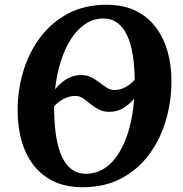

<svg xmlns="http://www.w3.org/2000/svg" viewBox="-20 -773 765 803"><path d="M325.8 10Q254.6 10 203.1 -15.2Q151.6 -40.5 118.6 -84.5Q85.5 -128.5 69.8 -185.9Q54 -243.4 53.7 -308.2Q53.3 -394.2 77.1 -473.8Q101 -553.5 148.1 -616.5Q195.2 -679.4 264.8 -716.2Q334.3 -753 425.4 -753Q496.5 -753 547.7 -727.8Q599 -702.6 631.9 -658.5Q664.8 -614.4 680.8 -557.7Q696.8 -501 697 -437.9Q697.5 -351.1 674 -270.7Q650.6 -190.2 603.9 -127.1Q557.1 -64 487.5 -27Q417.9 10 325.8 10ZM338.9 -46.2Q382.7 -46.2 417.9 -69.7Q453.2 -93.1 478.9 -135.6Q504.6 -178 520.5 -235.3Q536.4 -292.6 541 -360.6Q522.7 -338 496.8 -321.6Q470.8 -305.3 436.4 -305.3Q412.1 -305.3 392.9 -315.3Q373.8 -325.4 357.9 -338.6Q342.1 -351.7 327.2 -361.8Q312.3 -371.8 296.3 -371.8Q277.2 -371.8 260.1 -365.5Q243 -359.2 229.5 -349.2Q215.9 -339.2 206.1 -328.2Q206.3 -306.3 207 -286.2Q207.8 -266 209.4 -247.6Q213.7 -197.2 224.1 -159.5Q234.5 -121.8 250.7 -96.6Q266.9 -71.5 289 -58.8Q311.1 -46.2 338.9 -46.2ZM458.2 -396.6Q477.7 -396.6 493.8 -403.3Q509.9 -410 522.5 -419.9Q535.1 -429.8 543.6 -439.4Q543.1 -457.9 542.2 -475.1Q541.3 -492.2 539.9 -508Q535.5 -551.9 525.7 -586.8Q515.8 -621.6 500.1 -645.9Q484.4 -670.2 462.7 -682.9Q441 -695.7 412.5 -695.7Q371.6 -695.7 337.3 -673.1Q303.1 -650.4 277.1 -610.1Q251.1 -569.8 234.2 -516.1Q217.3 -462.3 210.4 -399.9Q223.5 -415.9 240 -429.4Q256.5 -442.8 276.5 -451Q296.5 -459.2 318.7 -459.2Q342.9 -459.2 361.7 -449.6Q380.5 -440.1 396.3 -427.9Q412.1 -415.7 426.9 -406.2Q441.7 -396.6 458.2 -396.6Z"/></svg>

Font: Merriweather Light
Style: Italic
Weight: 300
Italic angle: -7.8°
Designer: Eben Sorkin
Foundry: Eben Sorkin
Version: Version 2.101